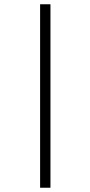

<svg xmlns="http://www.w3.org/2000/svg" viewBox="-20 -880 424 900"><path d="M168 0V-860H216.5V0Z"/></svg>

Font: Spartan Thin Light
Style: Regular
Weight: 300
Version: Version 1.004